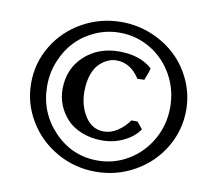

<svg xmlns="http://www.w3.org/2000/svg" viewBox="-67 -658 767 710"><g transform="rotate(10 316.5 -303.0)"><path d="M43.9 -304.2Q43.9 -380.4 83 -444.8Q122.1 -509.3 189.2 -546.6Q256.3 -584 335 -584Q394.5 -584 448.2 -561.8Q502 -539.6 541 -502.2Q580.1 -464.8 603 -413.1Q626 -361.3 626 -304.2Q626 -228 587.2 -163.1Q548.3 -98.1 481.2 -60.1Q414.1 -22 335 -22Q255.9 -22 188.7 -60.3Q121.6 -98.6 82.8 -163.6Q43.9 -228.5 43.9 -304.2ZM335 -543.9Q287.6 -543.9 244.6 -525.1Q201.7 -506.3 170.9 -474.1Q140.1 -441.9 122.1 -397.5Q104 -353 104 -304.2Q104 -205.1 171.4 -134.5Q238.8 -64 335 -64Q397.5 -64 450.7 -96.2Q503.9 -128.4 534.9 -183.6Q565.9 -238.8 565.9 -304.2Q565.9 -369.6 535.2 -424.8Q504.4 -480 451.2 -512Q397.9 -543.9 335 -543.9ZM338.9 -173.8Q365.7 -173.8 390.9 -190.4Q416 -207 433.1 -231.9H456.1L477.1 -206.1Q457.5 -176.8 419.7 -158.4Q381.8 -140.1 338.9 -140.1Q296.4 -140.1 261.7 -154.1Q227.1 -168 205.8 -191.2Q184.6 -214.4 173.3 -242.7Q162.1 -271 162.1 -301.8Q162.1 -377.9 214.1 -426.5Q266.1 -475.1 345.2 -475.1Q421.4 -475.1 466.8 -436L469.2 -434.1Q469.2 -425.8 454.1 -388.2L428.2 -387.2Q394 -440.9 340.8 -440.9Q324.7 -440.9 308.8 -434.1Q293 -427.2 277.6 -412.6Q262.2 -397.9 252.7 -370.6Q243.2 -343.3 243.2 -307.1Q243.2 -253.4 269.3 -213.6Q295.4 -173.8 338.9 -173.8Z"/></g></svg>

Font: Linear Smooth
Style: Bold
Weight: 700
Designer: Philipp H. Poll, Flanker
Foundry: Philipp H. Poll, reworked by Flanker
Version: Version 1.061 | FøM Fix